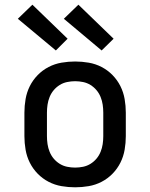

<svg xmlns="http://www.w3.org/2000/svg" viewBox="-20 -790 640 818"><path d="M300 8Q271 8 242 3Q213 -2 187 -15.5Q161 -29 140.5 -50Q120 -71 107 -97Q94 -123 89 -152Q84 -181 84 -210V-310Q84 -339 89 -368Q94 -397 107 -423Q120 -449 140.5 -470Q161 -491 187 -504.5Q213 -518 242 -523Q271 -528 300 -528Q329 -528 358 -523Q387 -518 413 -504.5Q439 -491 459.5 -470Q480 -449 493 -423Q506 -397 511 -368Q516 -339 516 -310V-210Q516 -181 511 -152Q506 -123 493 -97Q480 -71 459.5 -50Q439 -29 413 -15.5Q387 -2 358 3Q329 8 300 8ZM300 -76Q317 -76 334 -79.5Q351 -83 365.5 -92Q380 -101 391 -114Q402 -127 408.5 -143Q415 -159 417.5 -176Q420 -193 420 -210V-310Q420 -327 417.5 -344Q415 -361 408.5 -377Q402 -393 391 -406Q380 -419 365.5 -428Q351 -437 334 -440.5Q317 -444 300 -444Q283 -444 266 -440.5Q249 -437 234.5 -428Q220 -419 209 -406Q198 -393 191.5 -377Q185 -361 182.5 -344Q180 -327 180 -310V-210Q180 -193 182.5 -176Q185 -159 191.5 -143Q198 -127 209 -114Q220 -101 234.5 -92Q249 -83 266 -79.5Q283 -76 300 -76ZM413 -575 252 -710 314 -770 464 -625ZM218 -575 56 -710 118 -770 268 -625Z"/></svg>

Font: Iosevka HT Medium Extended
Style: Regular
Weight: 500
Width: 7
Monospace: yes
Designer: Belleve Invis
Foundry: Belleve Invis
Version: Version 32.3.0; ttfautohint (v1.8.4)